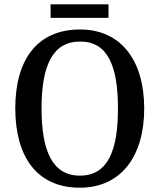

<svg xmlns="http://www.w3.org/2000/svg" viewBox="-20 -862 742 892"><path d="M215 -779H484V-842H215ZM351 10C543 10 650 -137 650 -358C650 -580 543 -725 352 -725C149 -725 51 -580 51 -359C51 -137 149 10 351 10ZM351 -46C223 -46 173 -162 173 -358C173 -555 223 -669 352 -669C481 -669 528 -555 528 -358C528 -162 481 -46 351 -46Z"/></svg>

Font: Noto Serif Devanagari SemiCondensed Medium
Style: Regular
Weight: 500
Width: 4
Designer: Universal Thirst, Indian Type Foundry and the Monotype Design Team
Foundry: Monotype Imaging Inc.
Version: Version 2.004